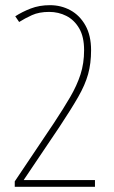

<svg xmlns="http://www.w3.org/2000/svg" viewBox="-20 -815 439 742"><path d="M347 -93H37V-114L188 -339Q225 -395 251 -439.5Q277 -484 291 -527Q305 -570 305 -621Q305 -673 286 -705.5Q267 -738 236.5 -753.5Q206 -769 170 -769Q131 -769 103.5 -756.5Q76 -744 54 -730L39 -752Q65 -769 98.5 -782Q132 -795 173 -795Q216 -795 252 -775.5Q288 -756 310 -717Q332 -678 332 -621Q332 -570 320.5 -528.5Q309 -487 282 -440Q255 -393 210 -325L72 -120V-119H347Z"/></svg>

Font: Noto Sans Kannada UI ExtraCondensed Thin
Style: Regular
Weight: 100
Width: 2
Designer: Jelle Bosma - Monotype Design Team
Foundry: Monotype Imaging Inc.
Version: Version 2.005; ttfautohint (v1.8.4.7-5d5b)